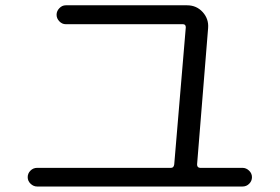

<svg xmlns="http://www.w3.org/2000/svg" viewBox="-20 -717 1040 714"><path d="M118.2 -23.4Q104.5 -23.4 93.8 -33.7Q83 -43.9 83 -58.1Q83 -72.3 93.3 -82.5Q103.5 -92.8 118.2 -92.8H616.2Q626 -92.8 627.9 -105.5L670.9 -615.2Q670.9 -627 660.2 -627H224.6Q210.9 -627 200.7 -637.7Q190.4 -648.4 190.4 -662.1Q190.4 -675.8 200.7 -686.5Q210.9 -697.3 224.6 -697.3H675.8Q710.9 -697.3 733.9 -671.9Q756.8 -646.5 753.9 -612.3L712.9 -105.5Q712.9 -93.8 723.6 -92.8H881.8Q895.5 -92.8 906.2 -82.5Q917 -72.3 917 -58.1Q917 -43.9 906.7 -33.7Q896.5 -23.4 881.8 -23.4Z"/></svg>

Font: Rounded-X Mgen+ 1m regular
Style: Regular
Weight: 400
Designer: [Source Han Sans]
Ryoko NISHIZUKA  (kana & ideographs); Paul D. Hunt (Latin, Greek & Cyrillic); Wenlong ZHANG  (bopomofo
Version: Version 1.059.20150602